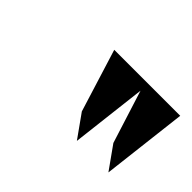

<svg xmlns="http://www.w3.org/2000/svg" viewBox="-54 -899 465 465"><g transform="rotate(45 178.5 -667.0)"><path d="M131 -777 181 -616 223 -557 246 -752 289 -616 331 -557 357 -777Z"/></g></svg>

Font: Charger Sport
Style: BdNrwObl
Weight: 700
Designer: Jasper
Foundry: Cannot Into Space Fonts
Version: Version 1.1